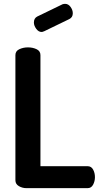

<svg xmlns="http://www.w3.org/2000/svg" viewBox="-20 -977 523 997"><path d="M117 0Q96 0 78 -10.5Q60 -21 60 -41V-691Q60 -712 80.5 -721.5Q101 -731 125 -731Q150 -731 170 -721.5Q190 -712 190 -691V-114H435Q454 -114 463.5 -96.5Q473 -79 473 -57Q473 -36 463.5 -18Q454 0 435 0ZM196 -811Q180 -811 168 -827.5Q156 -844 156 -860Q156 -882 173 -891L305 -955Q312 -957 318 -957Q335 -957 346.5 -941Q358 -925 358 -908Q358 -887 340 -878L210 -815Q206 -814 203 -812.5Q200 -811 196 -811Z"/></svg>

Font: Dosis ExtraLight
Style: Bold
Weight: 700
Version: Version 3.001; ttfautohint (v1.8.2)